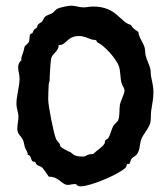

<svg xmlns="http://www.w3.org/2000/svg" viewBox="-20 -621 592 677"><path d="M521 -295C521 -316 517 -330 513 -350C511 -359 512 -369 510 -379C506 -394 498 -408 494 -424C491 -433 493 -443 490 -453C485 -472 470 -487 468 -508C459 -516 446 -521 442 -533C403 -542 392 -598 308 -598C297 -598 286 -595 274 -595C260 -595 246 -601 231 -601C221 -601 193 -595 184 -591C176 -588 172 -580 165 -575C157 -570 145 -568 139 -562C134 -558 133 -551 129 -546C125 -541 116 -538 113 -533C111 -530 112 -526 110 -524C104 -516 103 -525 94 -504L87 -501C82 -492 86 -481 81 -472C76 -463 66 -462 65 -449C64 -441 55 -419 55 -415C55 -413 56 -410 55 -408C47 -402 44 -392 44 -383C44 -370 49 -358 49 -345C49 -315 38 -285 38 -255C38 -239 45 -224 45 -209C45 -195 41 -181 41 -167C41 -147 54 -143 61 -127C65 -119 65 -110 68 -101C71 -93 78 -85 78 -75C90 -74 89 -57 94 -53C96 -50 100 -52 103 -50C107 -47 107 -42 110 -40C116 -35 124 -35 129 -30C134 -25 147 -5 152 2C187 1 198 31 219 31C227 31 235 28 243 28C255 28 248 36 265 36C299 36 399 -6 423 -30C427 -35 426 -40 429 -43H436C440 -49 440 -57 445 -63C450 -68 457 -70 461 -75C474 -90 472 -110 477 -127C484 -148 504 -166 510 -188C513 -202 511 -216 513 -230C516 -253 521 -271 521 -295ZM419 -301C419 -290 406 -267 403 -253C400 -236 403 -213 397 -198C394 -190 385 -186 381 -179C372 -165 370 -146 361 -133C359 -130 354 -130 352 -127C349 -123 351 -118 348 -114C339 -100 321 -91 310 -79C305 -77 297 -78 290 -75C282 -72 282 -69 272 -69C231 -69 240 -83 219 -88C211 -94 200 -97 194 -104C191 -107 192 -111 190 -114C187 -120 181 -123 178 -130C169 -150 150 -249 150 -270C150 -289 151 -308 152 -327C153 -330 155 -334 155 -337C155 -351 158 -407 161 -417C167 -434 187 -441 187 -462C215 -461 215 -494 259 -494C276 -494 288 -487 303 -482C308 -480 315 -481 319 -479L323 -472C349 -460 392 -412 400 -385C406 -365 403 -343 410 -324C413 -316 419 -310 419 -301Z"/></svg>

Font: Margarine
Style: Regular
Weight: 400
Designer: Astigmatic (AOETI)
Foundry: Astigmatic (AOETI)
Version: Version 1.000